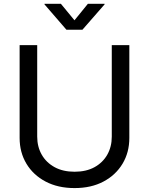

<svg xmlns="http://www.w3.org/2000/svg" viewBox="-20 -961 770 993"><path d="M365.7 11.7Q279.8 11.7 215.8 -22Q151.9 -55.7 116.7 -114.3Q81.5 -172.9 81.5 -247.6V-727.5H172.4V-254.4Q172.4 -202.1 195.8 -161.1Q219.2 -120.1 262.5 -96.4Q305.7 -72.8 365.7 -72.8Q425.8 -72.8 468.8 -96.4Q511.7 -120.1 534.9 -161.1Q558.1 -202.1 558.1 -254.4V-727.5H648.9V-247.6Q648.9 -172.9 613.8 -114.3Q578.6 -55.7 515.1 -22Q451.7 11.7 365.7 11.7ZM294.9 -941.4 365.2 -856 434.6 -941.4H521V-938.5L406.2 -807.1H323.7L210 -938.5V-941.4Z"/></svg>

Font: Inter 20pt
Style: Regular
Weight: 400
Version: Version 4.001;git-66647c0bb